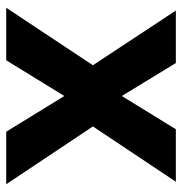

<svg xmlns="http://www.w3.org/2000/svg" viewBox="-4 -582 586 618"><g transform="rotate(90 289.0 -273.0)"><path d="M190 -279 14 -546H183L289 -372L396 -546H565L387 -279L573 0H404L289 -187L174 0H5Z"/></g></svg>

Font: Noto Naskh Arabic
Style: Regular
Weight: 400
Designer: Monotype Design Team, David Williams, Mohamad Dakak and Nizar Qandah
Foundry: Monotype Imaging Inc.
Version: Version 2.013